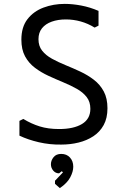

<svg xmlns="http://www.w3.org/2000/svg" viewBox="-20 -732 643 988"><path d="M295 12Q236 13 180 0Q124 -13 80 -34V-110L100 -120Q141 -95 184.5 -81.5Q228 -68 284 -68Q359 -68 402 -94Q445 -120 445 -172Q445 -208 426 -232.5Q407 -257 375 -275Q343 -293 305.5 -308.5Q268 -324 230 -341.5Q192 -359 160 -383Q128 -407 109 -442Q90 -477 90 -528Q90 -593 121.5 -633.5Q153 -674 204 -693Q255 -712 313 -712Q353 -712 398 -703.5Q443 -695 487 -676V-600L467 -590Q433 -611 395.5 -621.5Q358 -632 319 -632Q278 -632 246 -620.5Q214 -609 196 -586.5Q178 -564 178 -530Q178 -495 197 -471Q216 -447 248 -429.5Q280 -412 318 -396.5Q356 -381 393.5 -363.5Q431 -346 463 -321.5Q495 -297 514 -261.5Q533 -226 533 -175Q533 -124 513.5 -88.5Q494 -53 460.5 -31Q427 -9 384.5 1.5Q342 12 295 12ZM288 236 263 214V198L304 155L298 149L284 160Q266 160 254 146Q242 132 242 113Q242 94 255.5 77Q269 60 295 60Q323 60 340 78.5Q357 97 357 126Q357 151 341.5 180.5Q326 210 288 236Z"/></svg>

Font: AR One Sans
Style: Regular
Weight: 400
Designer: Niteesh Yadav
Foundry: Niteesh Yadav
Version: Version 1.001;gftools[0.9.33]